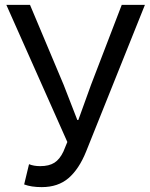

<svg xmlns="http://www.w3.org/2000/svg" viewBox="-20 -754 614 787"><path d="M151 13Q108 13 79 2L99 -81Q118 -73 145 -73Q181 -73 203 -87Q225 -101 240 -133L256 -172L6 -734H103L241 -406L297 -262H301L353 -406L479 -734H574L333 -133Q304 -61 261 -24Q218 13 151 13Z"/></svg>

Font: Noto Sans SC
Style: Regular
Weight: 400
Designer: Ryoko NISHIZUKA  (kana, bopomofo & ideographs); Paul D. Hunt (Latin, Greek & Cyrillic); Sandoll Communications , Soo-you
Foundry: Adobe
Version: Version 2.002;hotconv 1.0.116;makeotfexe 2.5.65601